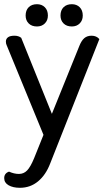

<svg xmlns="http://www.w3.org/2000/svg" viewBox="-25 -688 507 914"><path d="M-5 160Q-5 137 18 129Q42 140 65 140Q88 140 104 123.5Q120 107 137 66L182 -46L7 -472Q3 -480 3 -490Q3 -503 13 -510.5Q23 -518 44 -518Q63 -518 76 -508L222 -146L353 -470Q363 -495 376.5 -506.5Q390 -518 411 -518Q434 -518 448 -502L214 90Q193 145 156 175.5Q119 206 70 206Q37 206 16 194Q-5 182 -5 160ZM97 -614Q97 -639 111.5 -653.5Q126 -668 151 -668Q174 -668 188.5 -653.5Q203 -639 203 -614Q203 -591 188.5 -576.5Q174 -562 151 -562Q126 -562 111.5 -576.5Q97 -591 97 -614ZM263 -614Q263 -639 277.5 -653.5Q292 -668 317 -668Q340 -668 354.5 -653.5Q369 -639 369 -614Q369 -591 354.5 -576.5Q340 -562 317 -562Q292 -562 277.5 -576.5Q263 -591 263 -614Z"/></svg>

Font: Thasadith
Style: Bold
Weight: 700
Designer: Cadson Demak Co.,Ltd.
Foundry: Cadson Demak Co.,Ltd.
Version: Version 1.000; ttfautohint (v1.6)